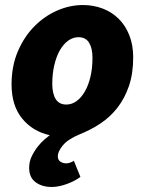

<svg xmlns="http://www.w3.org/2000/svg" viewBox="-20 -532 580 764"><path d="M186 212Q147 212 121.5 193Q96 174 96 136Q96 111 106.5 89.5Q117 68 130.5 51Q144 34 157.5 22.5Q171 11 178 6Q110 -9 68 -60.5Q26 -112 26 -196Q26 -269 51 -327.5Q76 -386 116.5 -427Q157 -468 207.5 -490Q258 -512 310 -512Q352 -512 388.5 -498Q425 -484 452 -457.5Q479 -431 494.5 -392Q510 -353 510 -304Q510 -239 493 -189.5Q476 -140 447 -103Q418 -66 379.5 -40.5Q341 -15 298 2Q250 22 230 46.5Q210 71 210 90Q210 104 220 111Q230 118 244 118Q257 118 274 108L300 172Q277 189 245 200.5Q213 212 186 212ZM244 -116Q266 -116 285 -130Q304 -144 318 -168.5Q332 -193 340 -227Q348 -261 348 -302Q348 -340 334.5 -362Q321 -384 292 -384Q270 -384 251 -370Q232 -356 218 -331.5Q204 -307 196 -272.5Q188 -238 188 -198Q188 -160 201.5 -138Q215 -116 244 -116Z"/></svg>

Font: mr_Source Sans Pro
Style: Italic
Weight: 900
Italic angle: -11°
Designer: Paul D. Hunt
Foundry: Adobe Systems Incorporated
Version: Version 1.076;July 10, 2024;FontCreator 11.5.0.2430 64-bit